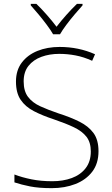

<svg xmlns="http://www.w3.org/2000/svg" viewBox="-20 -968 584 998"><path d="M492 -182Q492 -118 459.5 -75.5Q427 -33 372 -11.5Q317 10 249 10Q182 10 136.5 1Q91 -8 55 -20V-61Q94 -46 143 -36Q192 -26 252 -26Q308 -26 353 -42.5Q398 -59 425 -93.5Q452 -128 452 -181Q452 -228 429.5 -257Q407 -286 364 -306.5Q321 -327 259 -348Q201 -367 156.5 -390Q112 -413 87.5 -449Q63 -485 63 -544Q63 -603 93.5 -643Q124 -683 175 -703.5Q226 -724 290 -724Q389 -724 474 -686L459 -652Q415 -672 372.5 -680Q330 -688 288 -688Q237 -688 195 -672.5Q153 -657 128 -625.5Q103 -594 103 -545Q103 -494 126 -464Q149 -434 189.5 -415.5Q230 -397 283 -379Q346 -359 393 -335.5Q440 -312 466 -276.5Q492 -241 492 -182ZM256 -790Q244 -811 223.5 -838.5Q203 -866 180.5 -893Q158 -920 140 -940V-948H169Q196 -922 224 -890Q252 -858 274 -829Q296 -858 324.5 -890Q353 -922 380 -948H409V-940Q391 -920 368 -893Q345 -866 324.5 -838.5Q304 -811 292 -790Z"/></svg>

Font: Noto Sans Gujarati ExtraLight
Style: Regular
Weight: 200
Designer: Jelle Bosma - Monotype Design Team, Universal Thirst
Foundry: Monotype Imaging Inc.
Version: Version 2.106; ttfautohint (v1.8.4.7-5d5b)